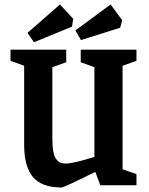

<svg xmlns="http://www.w3.org/2000/svg" viewBox="-20 -828 664 858"><path d="M131.8 -639.2 103 -681.2 248 -808.1 307.1 -744.1 301.8 -709ZM341.8 -648.9 316.9 -691.9 474.1 -808.1 525.9 -737.8 517.1 -704.1ZM254.9 9.8Q166.5 9.8 127.2 -36.9Q87.9 -83.5 87.9 -182.1V-534.2L26.9 -556.2V-606H275.9V-549.8L213.9 -527.8V-208Q213.9 -172.9 218.5 -149.7Q223.1 -126.5 232.2 -115.5Q241.2 -104.5 250.7 -100.8Q260.3 -97.2 273.9 -97.2Q308.6 -97.2 401.9 -127V-527.8L340.8 -549.8V-606H589.8V-556.2L527.8 -534.2V-71.8L589.8 -49.8V0H428.2L405.8 -60.1Q266.1 9.8 254.9 9.8Z"/></svg>

Font: Grenze SemiBold
Style: Regular
Weight: 600
Designer: Renata Polastri
Foundry: Omnibus-Type
Version: Version 1.002;PS 001.002;hotconv 1.0.88;makeotf.lib2.5.64775